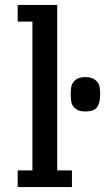

<svg xmlns="http://www.w3.org/2000/svg" viewBox="-20 -762 428 782"><path d="M52 -674H112V-68H52V0H273V-68H213V-742H52ZM327 -308Q365 -308 376.5 -327Q388 -346 388 -378Q388 -399 385 -412Q382 -425 368 -436.5Q354 -448 327 -448Q301 -448 287.5 -436.5Q274 -425 271 -412Q268 -399 268 -378Q268 -357 271 -344Q274 -331 287.5 -319.5Q301 -308 327 -308Z"/></svg>

Font: Glegoo
Style: Bold
Weight: 700
Version: Version 2.0.1; ttfautohint (v0.9) -r 48 -G 60